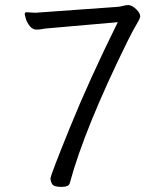

<svg xmlns="http://www.w3.org/2000/svg" viewBox="-20 -722 640 753"><path d="M530 -657Q526 -643 515 -625.5Q504 -608 480 -560Q312 -219 254 -5Q251 11 221 11Q191 11 184.5 0Q178 -11 178 -22.5Q178 -34 254.5 -222.5Q331 -411 442 -635L157 -610Q150 -609 142.5 -607.5Q135 -606 121.5 -606Q108 -606 97 -619.5Q86 -633 81.5 -648Q77 -663 77 -665Q77 -674 83 -674L119 -672L440 -695Q452 -696 462.5 -699Q473 -702 482 -702H485Q498 -701 514 -686Q530 -671 530 -657Z"/></svg>

Font: Moon Stars Kai HW
Style: Regular
Weight: 400
Designer: GuiWonder
Version: Version 1.101